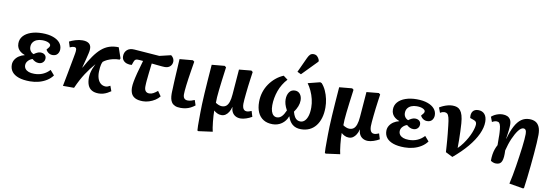

<svg xmlns="http://www.w3.org/2000/svg" viewBox="-69 -1339 5996 2093"><g transform="rotate(10 2928.5 -292.5)"><path d="M270 14Q194 14 144 -3.5Q94 -21 69 -53Q44 -85 44 -130Q44 -161 60 -187Q76 -213 103 -231Q130 -249 164 -257V-259Q136 -269 116 -284.5Q96 -300 85 -321.5Q74 -343 74 -372Q74 -419 104 -453.5Q134 -488 188 -507Q242 -526 312 -526Q383 -526 433 -508Q483 -490 509 -459Q535 -428 535 -388Q535 -356 516.5 -333.5Q498 -311 461 -311Q445 -311 430.5 -317.5Q416 -324 405 -335Q394 -346 388 -359Q406 -379 412.5 -389Q419 -399 419 -409Q419 -426 393.5 -438.5Q368 -451 325 -451Q291 -451 265 -440Q239 -429 224 -408Q209 -387 209 -357Q209 -331 222.5 -312Q236 -293 258 -285Q273 -297 292.5 -306.5Q312 -316 330 -316Q360 -316 377 -301Q394 -286 394 -262Q394 -235 376 -217Q358 -199 329 -199Q308 -199 289.5 -208Q271 -217 256 -231Q228 -222 208 -200Q188 -178 188 -151Q188 -128 201 -111Q214 -94 239 -84.5Q264 -75 301 -75Q353 -75 395.5 -93.5Q438 -112 471 -148L517 -95Q492 -60 453 -35.5Q414 -11 367 1.5Q320 14 270 14Z M1030 14Q984 14 953.5 -3.5Q923 -21 909 -56Q895 -91 896 -142Q897 -167 902 -190.5Q907 -214 916.5 -239Q926 -264 941 -294Q915 -264 891 -232.5Q867 -201 844.5 -166.5Q822 -132 800 -91Q778 -50 756 0H633Q648 -77 659.5 -138Q671 -199 679.5 -245Q688 -291 694 -322.5Q700 -354 703 -372.5Q706 -391 706 -397Q708 -421 701.5 -430Q695 -439 680 -439Q671 -439 659 -436Q647 -433 633 -426L614 -487Q640 -501 680 -513.5Q720 -526 759 -526Q808 -526 832.5 -504.5Q857 -483 854 -440Q854 -427 847.5 -398Q841 -369 830.5 -327.5Q820 -286 806 -234H809Q852 -312 890.5 -367Q929 -422 969 -456.5Q1009 -491 1055 -506.5Q1101 -522 1159 -520L1199 -404L1193 -389Q1153 -389 1119 -381Q1085 -373 1058.5 -360.5Q1032 -348 1014 -333Q1006 -317 1002 -301.5Q998 -286 996 -267.5Q994 -249 993 -225Q991 -182 1002 -147.5Q1013 -113 1036.5 -93.5Q1060 -74 1093 -74Q1104 -74 1116 -78.5Q1128 -83 1142 -91L1163 -34Q1146 -22 1125.5 -11Q1105 0 1081 7Q1057 14 1030 14Z M1520 14Q1465 14 1433.5 -2.5Q1402 -19 1389.5 -48Q1377 -77 1377 -114Q1377 -140 1384 -179Q1391 -218 1406 -276.5Q1421 -335 1446 -419Q1428 -421 1412 -422Q1396 -423 1384 -423Q1371 -423 1361 -416.5Q1351 -410 1344 -389L1332 -355Q1304 -352 1278.5 -360Q1253 -368 1237.5 -386.5Q1222 -405 1222 -434Q1222 -476 1250.5 -502.5Q1279 -529 1332 -525L1611 -504L1737 -534Q1757 -519 1764.5 -502.5Q1772 -486 1772 -471Q1772 -438 1750 -416.5Q1728 -395 1690 -395Q1680 -395 1660.5 -396.5Q1641 -398 1612.5 -401Q1584 -404 1544 -408Q1542 -391 1540 -374Q1538 -357 1536 -340Q1534 -323 1532 -306.5Q1530 -290 1528.5 -274Q1527 -258 1525.5 -243.5Q1524 -229 1522.5 -215.5Q1521 -202 1520.5 -189.5Q1520 -177 1519.5 -167Q1519 -157 1519 -148Q1519 -115 1533 -98.5Q1547 -82 1573 -82Q1596 -82 1617.5 -93.5Q1639 -105 1664 -126L1702 -72Q1682 -46 1652 -27Q1622 -8 1587.5 3Q1553 14 1520 14Z M1937 14Q1899 14 1875 3.5Q1851 -7 1838 -25.5Q1825 -44 1820 -68.5Q1815 -93 1815 -119Q1815 -124 1815 -131.5Q1815 -139 1815.5 -148Q1816 -157 1816.5 -168Q1817 -179 1817.5 -192.5Q1818 -206 1818.5 -222Q1819 -238 1820 -256.5Q1821 -275 1822 -296Q1823 -317 1824.5 -341Q1826 -365 1827.5 -391.5Q1829 -418 1830.5 -447Q1832 -476 1834 -508L1980 -521L1997 -508Q1988 -453 1980 -403.5Q1972 -354 1966 -312.5Q1960 -271 1956 -237Q1952 -203 1950 -178Q1948 -153 1948 -138Q1948 -119 1953.5 -106Q1959 -93 1970.5 -86Q1982 -79 2000 -79Q2018 -79 2037.5 -84.5Q2057 -90 2075 -98L2094 -41Q2071 -23 2046.5 -10.5Q2022 2 1994.5 8Q1967 14 1937 14Z M2172 230 2161 225Q2159 199 2158.5 171Q2158 143 2158.5 106.5Q2159 70 2159 22Q2159 -13 2161 -66Q2163 -119 2167 -187Q2171 -255 2177 -336Q2183 -417 2190 -508L2332 -521L2349 -508Q2337 -423 2329.5 -360Q2322 -297 2316.5 -250.5Q2311 -204 2309 -170Q2307 -136 2307 -108Q2320 -98 2340 -90Q2360 -82 2376 -82Q2405 -82 2424 -96.5Q2443 -111 2454.5 -144Q2466 -177 2470 -230L2492 -508L2627 -521L2644 -508Q2639 -472 2633 -430.5Q2627 -389 2622 -346.5Q2617 -304 2613 -265.5Q2609 -227 2606.5 -197Q2604 -167 2604 -149Q2604 -127 2609 -110Q2614 -93 2625 -83.5Q2636 -74 2654 -74Q2665 -74 2679 -78Q2693 -82 2706 -88L2725 -26Q2711 -18 2695 -10.5Q2679 -3 2662 2.5Q2645 8 2629.5 11Q2614 14 2601 14Q2568 14 2544 0.5Q2520 -13 2507 -37.5Q2494 -62 2493 -94H2492Q2484 -62 2469 -37.5Q2454 -13 2434 0.5Q2414 14 2388 14Q2362 14 2340.5 3Q2319 -8 2305 -21H2304Q2304 4 2306 36.5Q2308 69 2311.5 103Q2315 137 2319.5 165.5Q2324 194 2328 209Z M2955 15Q2895 15 2853.5 -10.5Q2812 -36 2790.5 -84Q2769 -132 2769 -199Q2769 -256 2785 -307Q2801 -358 2830.5 -400.5Q2860 -443 2899 -475.5Q2938 -508 2984 -527L3032 -491Q3004 -461 2982 -425Q2960 -389 2946 -349.5Q2932 -310 2924.5 -269Q2917 -228 2917 -189Q2917 -148 2926 -121Q2935 -94 2951 -80.5Q2967 -67 2988 -67Q3004 -67 3017 -73Q3030 -79 3041.5 -90.5Q3053 -102 3063.5 -119.5Q3074 -137 3084 -160Q3064 -197 3056.5 -224.5Q3049 -252 3049 -277Q3049 -325 3071 -357Q3093 -389 3134 -389Q3170 -389 3191 -362Q3212 -335 3212 -293Q3212 -260 3199 -227Q3186 -194 3162 -160Q3172 -124 3184.5 -104Q3197 -84 3213 -75.5Q3229 -67 3248 -67Q3275 -67 3295.5 -86.5Q3316 -106 3328 -143.5Q3340 -181 3340 -237Q3340 -282 3329 -328.5Q3318 -375 3298.5 -417Q3279 -459 3255 -492L3389 -526L3406 -519Q3434 -488 3453 -446Q3472 -404 3482 -357Q3492 -310 3492 -263Q3492 -199 3476.5 -147.5Q3461 -96 3432 -59.5Q3403 -23 3362 -4Q3321 15 3269 15Q3239 15 3215 7Q3191 -1 3173 -16.5Q3155 -32 3142.5 -53Q3130 -74 3122 -100H3119Q3110 -74 3094 -53Q3078 -32 3056.5 -16.5Q3035 -1 3009 7Q2983 15 2955 15ZM3166 -575 3124 -595 3201 -762Q3214 -790 3228 -802.5Q3242 -815 3265 -815Q3289 -815 3305 -800.5Q3321 -786 3331 -760V-744Z M3583 230 3572 225Q3570 199 3569.5 171Q3569 143 3569.5 106.5Q3570 70 3570 22Q3570 -13 3572 -66Q3574 -119 3578 -187Q3582 -255 3588 -336Q3594 -417 3601 -508L3743 -521L3760 -508Q3748 -423 3740.5 -360Q3733 -297 3727.5 -250.5Q3722 -204 3720 -170Q3718 -136 3718 -108Q3731 -98 3751 -90Q3771 -82 3787 -82Q3816 -82 3835 -96.5Q3854 -111 3865.5 -144Q3877 -177 3881 -230L3903 -508L4038 -521L4055 -508Q4050 -472 4044 -430.5Q4038 -389 4033 -346.5Q4028 -304 4024 -265.5Q4020 -227 4017.5 -197Q4015 -167 4015 -149Q4015 -127 4020 -110Q4025 -93 4036 -83.5Q4047 -74 4065 -74Q4076 -74 4090 -78Q4104 -82 4117 -88L4136 -26Q4122 -18 4106 -10.5Q4090 -3 4073 2.5Q4056 8 4040.5 11Q4025 14 4012 14Q3979 14 3955 0.5Q3931 -13 3918 -37.5Q3905 -62 3904 -94H3903Q3895 -62 3880 -37.5Q3865 -13 3845 0.5Q3825 14 3799 14Q3773 14 3751.5 3Q3730 -8 3716 -21H3715Q3715 4 3717 36.5Q3719 69 3722.5 103Q3726 137 3730.5 165.5Q3735 194 3739 209Z M4416 14Q4340 14 4290 -3.5Q4240 -21 4215 -53Q4190 -85 4190 -130Q4190 -161 4206 -187Q4222 -213 4249 -231Q4276 -249 4310 -257V-259Q4282 -269 4262 -284.5Q4242 -300 4231 -321.5Q4220 -343 4220 -372Q4220 -419 4250 -453.5Q4280 -488 4334 -507Q4388 -526 4458 -526Q4529 -526 4579 -508Q4629 -490 4655 -459Q4681 -428 4681 -388Q4681 -356 4662.5 -333.5Q4644 -311 4607 -311Q4591 -311 4576.5 -317.5Q4562 -324 4551 -335Q4540 -346 4534 -359Q4552 -379 4558.5 -389Q4565 -399 4565 -409Q4565 -426 4539.5 -438.5Q4514 -451 4471 -451Q4437 -451 4411 -440Q4385 -429 4370 -408Q4355 -387 4355 -357Q4355 -331 4368.5 -312Q4382 -293 4404 -285Q4419 -297 4438.5 -306.5Q4458 -316 4476 -316Q4506 -316 4523 -301Q4540 -286 4540 -262Q4540 -235 4522 -217Q4504 -199 4475 -199Q4454 -199 4435.5 -208Q4417 -217 4402 -231Q4374 -222 4354 -200Q4334 -178 4334 -151Q4334 -128 4347 -111Q4360 -94 4385 -84.5Q4410 -75 4447 -75Q4499 -75 4541.5 -93.5Q4584 -112 4617 -148L4663 -95Q4638 -60 4599 -35.5Q4560 -11 4513 1.5Q4466 14 4416 14Z M4948 26 4870 -13Q4867 -56 4865 -87Q4863 -118 4860.5 -147.5Q4858 -177 4854.5 -213.5Q4851 -250 4845 -302Q4839 -360 4831 -389.5Q4823 -419 4811 -429.5Q4799 -440 4780 -440Q4770 -440 4759 -437Q4748 -434 4732 -424L4711 -480Q4728 -491 4751.5 -501.5Q4775 -512 4801.5 -519Q4828 -526 4854 -526Q4882 -526 4903.5 -518.5Q4925 -511 4941 -491.5Q4957 -472 4967 -438Q4977 -404 4981 -351Q4984 -313 4985.5 -266Q4987 -219 4988 -171Q4989 -123 4988 -80Q5019 -110 5043 -143.5Q5067 -177 5085.5 -210Q5104 -243 5116 -273.5Q5128 -304 5134 -328.5Q5140 -353 5140 -369Q5140 -386 5132 -396Q5124 -406 5103 -413L5066 -426Q5059 -473 5078.5 -499.5Q5098 -526 5139 -526Q5184 -526 5209.5 -496.5Q5235 -467 5235 -412Q5235 -349 5201.5 -276.5Q5168 -204 5104 -127.5Q5040 -51 4948 26Z M5765 230 5611 204Q5621 161 5631 109.5Q5641 58 5649.5 2.5Q5658 -53 5666 -107.5Q5674 -162 5680 -211Q5686 -260 5689 -298Q5692 -336 5692 -359Q5692 -388 5683.5 -401.5Q5675 -415 5657 -415Q5644 -415 5630 -405Q5616 -395 5602 -376.5Q5588 -358 5574 -333Q5560 -308 5547 -278Q5534 -248 5523 -214Q5512 -180 5503 -144Q5505 -104 5502.5 -74.5Q5500 -45 5492 -25Q5484 -5 5468.5 4.5Q5453 14 5427 14Q5409 14 5391.5 6.5Q5374 -1 5369 -7Q5369 -45 5374 -77Q5379 -109 5388.5 -136Q5398 -163 5411 -186Q5411 -212 5410.5 -233Q5410 -254 5410 -270Q5410 -286 5410 -299Q5410 -312 5409 -323Q5407 -366 5401.5 -392Q5396 -418 5386 -429Q5376 -440 5357 -440Q5345 -440 5332.5 -436Q5320 -432 5307 -424L5286 -479Q5303 -494 5323.5 -504.5Q5344 -515 5366 -520.5Q5388 -526 5409 -526Q5438 -526 5460 -516.5Q5482 -507 5495 -485.5Q5508 -464 5508 -428Q5508 -416 5507 -401.5Q5506 -387 5504 -368Q5502 -349 5498.5 -325Q5495 -301 5491 -273L5493 -272Q5517 -358 5547 -414.5Q5577 -471 5616 -498.5Q5655 -526 5705 -526Q5745 -526 5772.5 -511Q5800 -496 5815.5 -462.5Q5831 -429 5831 -374Q5831 -337 5827.5 -282Q5824 -227 5818.5 -162Q5813 -97 5806 -28.5Q5799 40 5791.5 105.5Q5784 171 5776 225Z"/></g></svg>

Font: Literata
Style: Bold Italic
Weight: 700
Italic angle: -2°
Designer: Latin by Veronika Burian and Jose Scaglione. Greek by Irene Vlachou. Cyrillic by Vera Evstafieva
Foundry: TypeTogether
Version: Version 3.103;gftools[0.9.29]